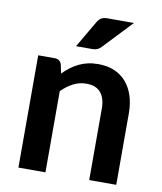

<svg xmlns="http://www.w3.org/2000/svg" viewBox="-82 -798 729 864"><g transform="rotate(10 282.0 -365.5)"><path d="M61 0ZM61 0V-513H136.5Q160.5 -513 168 -490.5L176.5 -450Q192 -466 209.2 -479Q226.5 -492 245.8 -501.5Q265 -511 287 -516Q309 -521 335 -521Q377 -521 409.5 -506.8Q442 -492.5 463.8 -466.8Q485.5 -441 496.8 -405.2Q508 -369.5 508 -326.5V0H384.5V-326.5Q384.5 -373.5 363 -399.2Q341.5 -425 297.5 -425Q265.5 -425 237.5 -410.5Q209.5 -396 184.5 -371V0ZM460 -731 336.5 -600.5Q327 -590.5 318.2 -586.8Q309.5 -583 295.5 -583H221.5L292.5 -704.5Q300 -717.5 310 -724.2Q320 -731 340 -731Z"/></g></svg>

Font: Lato
Style: Bold
Weight: 700
Designer: Lukasz Dziedzic
Foundry: tyPoland Lukasz Dziedzic
Version: Version 2.007; 2014-02-27